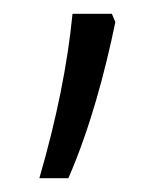

<svg xmlns="http://www.w3.org/2000/svg" viewBox="-20 -128 241 278"><path d="M147 -96 142 -108H85C78 -36 62 44 37 130H79C110 59 132 -23 147 -96Z"/></svg>

Font: Noto Sans Armenian ExtraCondensed Light
Style: Regular
Weight: 300
Width: 2
Designer: Monotype Design Team
Foundry: Monotype Imaging Inc.
Version: Version 2.008